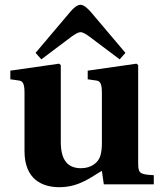

<svg xmlns="http://www.w3.org/2000/svg" viewBox="-20 -767 669 799"><path d="M128 -547 152 -520 277 -614C291 -624 305 -633 315 -633C326 -633 339 -624 353 -614L478 -520L502 -547L359 -716C344 -733 329 -747 315 -747C301 -747 286 -734 271 -716ZM23 -437 58 -432C74 -430 82 -421 82 -381V-138C82 -21 155 12 227 12C312 12 364 -34 404 -56L412 0H620V-38C563 -41 555 -45 555 -87V-496L548 -502L345 -473V-437L380 -432C396 -430 404 -421 404 -381V-170C404 -153 402 -129 396 -114C387 -91 361 -67 317 -67C264 -67 233 -98 233 -176V-496L226 -502L23 -473Z"/></svg>

Font: Heuristica
Style: Bold
Weight: 700
Version: Version 1.0.1